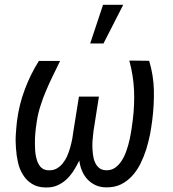

<svg xmlns="http://www.w3.org/2000/svg" viewBox="-20 -787 735 817"><path d="M504.4 -766.6H418.5L363.8 -602.1H420.4ZM235.8 -527.8H145.5C120.6 -488.3 100.6 -447.3 85 -404.8C68.8 -362.3 58.1 -317.4 52.2 -271C50.3 -254.9 48.8 -236.8 47.4 -216.8C45.9 -196.8 46.4 -176.8 47.9 -156.2C49.3 -135.3 52.2 -115.2 56.6 -95.7C61 -75.7 68.4 -58.1 78.1 -43C87.4 -27.3 100.1 -14.6 115.7 -4.9C130.9 4.9 149.9 10.3 172.9 10.7C191.4 11.2 208 8.8 222.7 2.4C237.3 -3.9 250.5 -12.2 262.2 -22.9C273.4 -33.7 283.7 -45.9 293 -60.1C301.8 -74.2 310.1 -88.9 317.4 -104C319.3 -88.4 323.2 -73.7 329.1 -60.1C334.5 -46.4 342.3 -34.7 351.6 -24.4C360.8 -14.2 372.6 -5.9 385.7 0.5C398.9 6.8 413.6 9.8 430.2 10.3C454.1 10.7 475.1 6.8 493.7 -2C511.7 -10.7 527.8 -22.9 542 -38.1C555.7 -53.2 567.4 -70.3 577.6 -90.3C587.4 -110.4 595.7 -130.9 602.5 -152.3C608.9 -173.3 614.3 -194.8 618.7 -216.3C622.6 -237.8 625.5 -257.8 627.9 -275.9C633.3 -318.4 635.7 -360.8 634.8 -403.3C633.8 -445.8 627 -487.3 614.7 -528.3L530.3 -529.3C541.5 -487.8 548.3 -446.3 550.3 -403.8C552.2 -361.3 550.3 -318.4 544.9 -275.9L540 -239.7C537.6 -225.1 535.2 -210 531.7 -193.8C528.3 -177.7 523.4 -161.6 518.1 -146C512.7 -129.9 505.9 -115.7 498 -103.5C489.7 -90.8 480.5 -80.6 469.7 -73.2C458.5 -65.4 445.8 -62 431.2 -62.5C418.9 -63 408.7 -66.4 401.4 -72.8C394 -79.1 388.2 -86.9 383.8 -97.2C379.4 -106.9 377 -118.2 375.5 -130.4C374 -142.6 373 -154.8 373 -167C373 -179.2 373.5 -190.4 375 -201.7C376 -212.9 377 -222.2 377.9 -229.5L400.9 -376H315.9L292.5 -229.5L287.6 -196.8C285.2 -184.6 282.2 -171.9 278.8 -159.7C275.4 -147 271 -134.8 265.6 -122.6C260.3 -110.4 253.4 -100.1 246.1 -90.8C238.3 -81.5 229.5 -74.2 219.2 -68.8C209 -63.5 196.8 -61.5 183.1 -62.5C170.4 -63.5 160.2 -68.4 152.8 -76.7C145.5 -85 139.6 -95.7 136.2 -108.9C132.3 -122.1 129.9 -136.2 129.4 -151.9C128.4 -167.5 128.4 -183.1 128.9 -198.2C129.4 -213.4 130.9 -227.1 132.3 -240.2C133.8 -253.4 135.3 -263.7 136.7 -271C140.1 -293.9 145.5 -316.4 152.8 -338.4C159.7 -360.4 167.5 -381.8 176.8 -402.8C185.5 -423.8 195.3 -444.8 205.6 -465.8C215.8 -486.8 225.6 -507.3 235.8 -527.8Z"/></svg>

Font: Roboto Condensed
Style: Italic
Weight: 400
Designer: Google
Version: Version 1.000;PS 001.000;hotconv 1.0.88;makeotf.lib2.5.64775